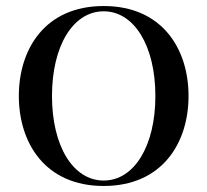

<svg xmlns="http://www.w3.org/2000/svg" viewBox="-20 -606 688 637"><path d="M324 11C518 11 605.5 -131.5 605.5 -287.5C605.5 -444 518 -586 324 -586C130 -586 42.5 -444 42.5 -287.5C42.5 -131.5 130 11 324 11ZM152.5 -287.5C152.5 -454 222.5 -568.5 324 -568.5C425 -568.5 495.5 -454 495.5 -287.5C495.5 -121.5 425 -7 324 -7C222.5 -7 152.5 -121.5 152.5 -287.5Z"/></svg>

Font: Beautique Display Thin
Style: Bold
Weight: 500
Designer: Nhat-Quang Ngo
Version: Version 1.100;Glyphs 3.2.3 (3260)